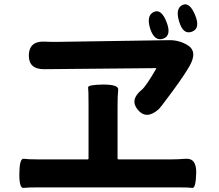

<svg xmlns="http://www.w3.org/2000/svg" viewBox="-20 -880 1040 913"><path d="M72 -56Q73 -128 93 -125Q113 -122 163 -122H396Q401 -122 401 -127V-384Q401 -451 399 -464Q397 -477 471 -478Q545 -478 542 -453Q539 -428 539 -371V-127Q539 -122 544 -122H790Q826 -122 862 -125Q915 -129 913 -57Q911 16 894.5 13.5Q878 11 826 11H163Q113 11 92 13.5Q71 16 72 -56ZM733 -359Q676 -310 636 -357Q595 -405 654 -453Q674 -469 722 -552Q725 -556 720 -556L191 -551Q116 -550 117 -618Q119 -686 194 -682Q224 -680 260 -681L783 -689Q835 -690 877 -662Q918 -633 883 -569Q861 -529 804 -451Q744 -369 733 -359ZM756 -696Q714 -682 694 -744Q675 -806 711 -823Q747 -840 772 -775Q797 -711 756 -696ZM892 -729Q851 -714 832 -777Q813 -839 847 -856Q881 -873 908 -808Q934 -744 892 -729Z"/></svg>

Font: Resource Han Rounded KR
Style: Bold
Weight: 700
Designer: Cyano Hao (round all glyphs); Ryoko NISHIZUKA 西塚涼子 (kana, bopomofo & ideographs); Paul D. Hunt (Latin, Greek & Cyrillic)
Foundry: Cyano Hao
Version: 0.990